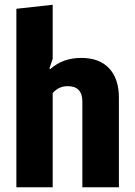

<svg xmlns="http://www.w3.org/2000/svg" viewBox="-20 -789 567 809"><path d="M192 -498Q245 -545 322 -545Q399 -545 440 -501Q481 -457 481 -377V0H327V-361Q327 -426 265 -426Q228 -426 202 -397V0H49V-752L202 -769V-541L188 -500Z"/></svg>

Font: Magra
Style: Bold
Weight: 600
Designer: Viviana Monsalve
Foundry: Viviana Monsalve
Version: Version 1.001